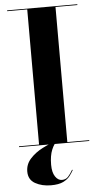

<svg xmlns="http://www.w3.org/2000/svg" viewBox="-63 -788 547 1049"><g transform="rotate(-5 210.0 -263.5)"><path d="M298.5 150.5Q291 164.5 278.2 181.5Q265.5 198.5 241 210.8Q216.5 223 173.5 223Q124 223 87.2 202.5Q50.5 182 50.5 137Q50.5 97 78 66.8Q105.5 36.5 146 15.8Q186.5 -5 224.5 -16.5L226.5 -13Q211 -4 197.2 28.8Q183.5 61.5 183.5 111.5Q183.5 153.5 198.8 176.2Q214 199 235.5 199Q257 199 270 184.5Q283 170 295.5 148ZM17.5 -4.5H127.5V-745.5H17.5V-750H402.5V-745.5H282.5V-4.5H402.5V0H17.5Z"/></g></svg>

Font: Bodoni* 36pt
Style: Bold
Weight: 700
Version: Version 2.3